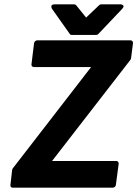

<svg xmlns="http://www.w3.org/2000/svg" viewBox="-20 -853 633 885"><path d="M28 0C27 5 30 12 38 12H500C505 12 513 8 514 0L527 -98C528 -103 524 -111 516 -111H220L581 -577C582 -579 584 -582 584 -584L593 -654C594 -659 590 -667 582 -667H151C146 -667 138 -662 137 -654L125 -556C124 -551 128 -544 136 -544H400L39 -77C38 -75 36 -72 36 -70ZM446 -833C443 -833 440 -832 437 -829L377 -772L331 -829C329 -831 326 -833 322 -833H232C207 -833 220 -812 220 -812L302 -696C304 -693 307 -692 311 -692H423C427 -692 430 -693 433 -696L543 -812C561 -831 536 -833 536 -833Z"/></svg>

Font: Falling Sky
Style: BdObl
Weight: 700
Designer: Paul D. Hunt
Foundry: Adobe Systems Incorporated
Version: Version 1.02